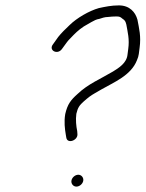

<svg xmlns="http://www.w3.org/2000/svg" viewBox="-20 -704 540 712"><path d="M245.2 -35.5C242.4 -23.5 251.2 -12 263.3 -12C274.5 -12 285.9 -21.3 288.5 -32.5C291.3 -44.5 282.5 -56 270.4 -56C259.2 -56 247.8 -46.7 245.2 -35.5ZM411.4 -643C422.7 -643 426.5 -641.4 433.6 -635C444 -628.4 445.4 -624.5 448.5 -613C453.4 -584.3 460.7 -559.2 455.5 -522L452.9 -502C450.1 -470.1 420.1 -451.9 399.3 -439C352.2 -410.9 306.3 -392.7 267 -355C242.3 -332.9 230.3 -317.6 221.9 -281C217.1 -252.1 220.3 -226.6 224.1 -204L225.8 -194C229.5 -168.5 270.5 -183.6 267 -208L266.3 -218C262.5 -236 260.1 -259.4 263.1 -282C268.4 -305.1 275.1 -314.2 290.7 -328C308.7 -343.6 314.9 -348.6 332.9 -359L355.4 -372C401.7 -398.8 466 -423.8 488 -481C495.4 -496.9 495.4 -510.8 497.7 -527C503.6 -569.7 495.8 -598.2 489.7 -631C482.2 -658.6 461 -684 420.9 -684C392.9 -684 370.1 -679 346.6 -674C310.8 -663.9 264.8 -637.3 238.1 -611C223.6 -597.4 207.1 -581.2 195.9 -567L176.7 -540C158.6 -517.5 192.8 -499.1 209.5 -522L228.5 -548C231.4 -552 235.9 -557 242 -563C258.1 -579.9 269.7 -591.9 290.9 -606C303.9 -613.3 313.2 -618.7 318.6 -622C328.7 -627.5 337 -632.4 348.4 -634C357.7 -637.2 369 -641 380 -641C389.9 -642.2 401.2 -643 411.4 -643Z"/></svg>

Font: HoneyBee
Style: SeLitIt
Weight: 300
Foundry: Cannot Into Space Fonts
Version: Version 0.89